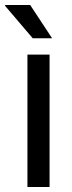

<svg xmlns="http://www.w3.org/2000/svg" viewBox="-40 -743 285 763"><path d="M167 -591H90L-20 -720L-19 -723H80ZM69 0V-526H157V0Z"/></svg>

Font: Archivo
Style: Regular
Weight: 400
Designer: Hector Gatti
Foundry: Omnibus-Type
Version: Version 2.001